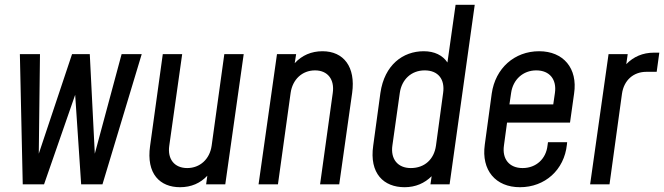

<svg xmlns="http://www.w3.org/2000/svg" viewBox="-20 -770 2774 802"><path d="M488 -544 376 -128 355 -544H281L142 -128L147 -544H63L75 0H164L294 -374L319 0H408L572 -544Z M917 -544 864 -161C856 -105 815 -68 762 -68C709 -68 679 -105 687 -161L741 -544H660L607 -161C590 -43 649 12 732 12C779 12 817 -5 846 -36L841 0H921L998 -544Z M1327 -556C1281 -556 1241 -539 1211 -506L1217 -544H1137L1060 0H1141L1194 -382C1202 -438 1242 -476 1296 -476C1349 -476 1378 -438 1370 -382L1317 0H1397L1451 -382C1466 -490 1416 -556 1327 -556Z M1883 -750 1849 -509C1829 -539 1795 -556 1750 -556C1663 -556 1586 -499 1569 -382L1539 -162C1522 -45 1583 12 1670 12C1716 12 1754 -5 1783 -34L1778 0H1858L1963 -750ZM1831 -382 1801 -161C1793 -105 1754 -68 1696 -68C1641 -68 1611 -106 1619 -162L1650 -382C1658 -438 1698 -476 1754 -476C1811 -476 1839 -438 1831 -382Z M2232 -556C2129 -556 2049 -485 2034 -379L2005 -166C1990 -59 2050 12 2152 12C2256 12 2337 -60 2348 -166L2349 -176H2269L2267 -162C2261 -107 2220 -68 2163 -68C2107 -68 2077 -106 2085 -162L2098 -258H2361L2378 -379C2394 -485 2333 -556 2232 -556ZM2298 -382 2291 -334H2108L2115 -382C2123 -438 2165 -476 2220 -476C2276 -476 2306 -438 2298 -382Z M2711 -550C2665 -550 2626 -533 2596 -502L2602 -544H2522L2445 0H2526L2578 -378C2586 -435 2626 -470 2680 -470H2723L2734 -550Z"/></svg>

Font: Mohave
Style: Italic
Weight: 400
Italic angle: -8°
Designer: Gumpita Rahayu
Foundry: Tokotype
Version: Version 2.002;PS 002.002;hotconv 1.0.88;makeotf.lib2.5.64775